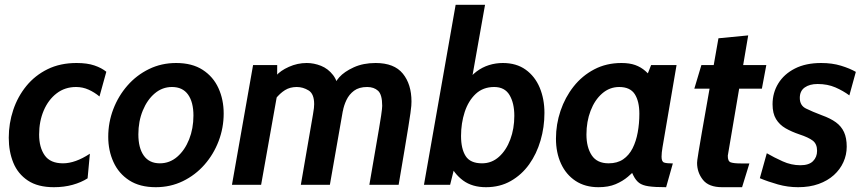

<svg xmlns="http://www.w3.org/2000/svg" viewBox="-20 -770 3599 800"><path d="M204.5 10Q137.5 10 96 -17.8Q54.5 -45.5 35.5 -92Q16.5 -138.5 16.5 -196Q16.5 -256 35.2 -312Q54 -368 90 -412Q126 -456 178.5 -481.8Q231 -507.5 299 -507.5Q343.5 -507.5 373.5 -497.2Q403.5 -487 423 -471L394.5 -368Q373.5 -385.5 349 -396.5Q324.5 -407.5 297 -407.5Q250.5 -407.5 216 -381Q181.5 -354.5 162.2 -309.5Q143 -264.5 143 -209.5Q143 -156 166.2 -122.8Q189.5 -89.5 242.5 -89.5Q293.5 -89.5 354.5 -129.5L345 -27Q318.5 -10 282.8 0Q247 10 204.5 10Z M629 10Q562.5 10 518.5 -18.5Q474.5 -47 452.8 -94.8Q431 -142.5 431 -200Q431 -260 452 -315Q473 -370 511 -413.5Q549 -457 600.8 -482.2Q652.5 -507.5 714 -507.5Q780.5 -507.5 824.5 -479Q868.5 -450.5 890.2 -402.8Q912 -355 912 -297Q912 -237.5 891 -182.2Q870 -127 832 -83.8Q794 -40.5 742 -15.2Q690 10 629 10ZM646 -89.5Q687 -89.5 718.5 -116.8Q750 -144 768 -189.2Q786 -234.5 786 -288.5Q786 -344.5 763.5 -376Q741 -407.5 696.5 -407.5Q656.5 -407.5 625 -381Q593.5 -354.5 575 -309.5Q556.5 -264.5 556.5 -210Q556.5 -153.5 579.2 -121.5Q602 -89.5 646 -89.5Z M946.5 0 1034.5 -499H1135L1134.5 -373.5L1068 0ZM1233.5 0Q1249 -90 1259 -148Q1269 -206 1275 -240.5Q1281 -275 1284 -292.8Q1287 -310.5 1288 -319.5Q1289 -328.5 1289 -336Q1289 -379 1265.8 -393.2Q1242.5 -407.5 1216.5 -407.5Q1188.5 -407.5 1167.5 -394.5Q1146.5 -381.5 1127.5 -357.5L1130.5 -454.5Q1148 -475.5 1183.8 -491.5Q1219.5 -507.5 1258 -507.5Q1288 -507.5 1317.5 -495.8Q1347 -484 1367.8 -457.2Q1388.5 -430.5 1392.5 -384.5L1416 -351L1354.5 0ZM1519 0Q1534 -87 1543.8 -144Q1553.5 -201 1559.5 -235.5Q1565.5 -270 1568 -288.2Q1570.5 -306.5 1571.5 -314.8Q1572.5 -323 1572.5 -329Q1572.5 -376 1555.2 -391.8Q1538 -407.5 1510 -407.5Q1476 -407.5 1455.2 -392Q1434.5 -376.5 1423.5 -353.2Q1412.5 -330 1408.5 -306.5L1376 -407Q1372.5 -424.5 1393.5 -448Q1414.5 -471.5 1454 -489.5Q1493.5 -507.5 1545 -507.5Q1622.5 -507.5 1658.5 -463.2Q1694.5 -419 1694.5 -347Q1694.5 -340 1693.8 -329.5Q1693 -319 1690.2 -298.8Q1687.5 -278.5 1681.5 -242Q1675.5 -205.5 1665.8 -146.8Q1656 -88 1641 0Z M2005 10Q1947.5 10 1909.5 -18Q1871.5 -46 1851 -93L1884 -114.5L1855.5 0H1746.5L1878.5 -750H2001L1939 -401L1924 -426Q1941.5 -454 1965.5 -472Q1989.5 -490 2017.5 -498.8Q2045.5 -507.5 2075 -507.5Q2131.5 -507.5 2170.2 -479.8Q2209 -452 2228.8 -404.8Q2248.5 -357.5 2248.5 -299.5Q2248.5 -240 2232.2 -184.5Q2216 -129 2184.8 -85.2Q2153.5 -41.5 2108.2 -15.8Q2063 10 2005 10ZM1988.5 -89.5Q2029 -89.5 2059.2 -116.8Q2089.5 -144 2106.2 -189Q2123 -234 2123 -287.5Q2123 -340.5 2103 -374Q2083 -407.5 2039 -407.5Q1993 -407.5 1962.2 -378.8Q1931.5 -350 1916.2 -303.2Q1901 -256.5 1901 -203.5Q1901 -150 1920.2 -119.8Q1939.5 -89.5 1988.5 -89.5Z M2473.5 10Q2418 10 2378.2 -16.2Q2338.5 -42.5 2317.5 -88.2Q2296.5 -134 2296.5 -192.5Q2296.5 -252 2315.5 -308.2Q2334.5 -364.5 2370 -409.5Q2405.5 -454.5 2456 -481Q2506.5 -507.5 2569.5 -507.5Q2603 -507.5 2626.8 -499Q2650.5 -490.5 2669.2 -474Q2688 -457.5 2705 -433.5L2658 -410L2693 -499H2799L2740.5 -156.5Q2736.5 -133 2736.5 -117Q2736.5 -96.5 2747 -92.8Q2757.5 -89 2783.5 -89L2755.5 10Q2708.5 10 2682.8 6.2Q2657 2.5 2643.2 -7.8Q2629.5 -18 2619.5 -37.8Q2609.5 -57.5 2594.5 -89.5L2635.5 -70.5Q2618 -52 2596.2 -33.5Q2574.5 -15 2544.8 -2.5Q2515 10 2473.5 10ZM2516 -89.5Q2552 -89.5 2576.5 -106.2Q2601 -123 2615.8 -152.2Q2630.5 -181.5 2637.2 -218.5Q2644 -255.5 2644 -296Q2644 -348 2624.8 -377.8Q2605.5 -407.5 2560 -407.5Q2520 -407.5 2489 -380.5Q2458 -353.5 2440.8 -308.5Q2423.5 -263.5 2423.5 -209.5Q2423.5 -156.5 2445.5 -123Q2467.5 -89.5 2516 -89.5Z M2989 10Q2933 10 2908.8 -20.8Q2884.5 -51.5 2884.5 -91.5Q2884.5 -95 2885.5 -103.5Q2886.5 -112 2890.8 -138Q2895 -164 2904.5 -218.8Q2914 -273.5 2930.8 -368.2Q2947.5 -463 2973.5 -610.5L3097.5 -622.5L3012.5 -121.5Q3012 -98 3024.8 -93.5Q3037.5 -89 3068 -89H3102.5L3072 10ZM2873 -400.5 2902.5 -499H3173L3154.5 -400.5Z M3305.5 10Q3262.5 10 3221.5 -1.5Q3180.5 -13 3146 -27.5L3175 -131.5Q3205 -114 3241 -97.8Q3277 -81.5 3315 -81.5Q3350.5 -81.5 3367.5 -98.5Q3384.5 -115.5 3384.5 -141.5Q3384.5 -170 3366.8 -183.8Q3349 -197.5 3311 -210Q3278.5 -221 3253.2 -235.5Q3228 -250 3213.5 -273.8Q3199 -297.5 3199 -335.5Q3199 -383.5 3223 -422.5Q3247 -461.5 3292.2 -484.5Q3337.5 -507.5 3401.5 -507.5Q3447.5 -507.5 3484.2 -496.2Q3521 -485 3546 -470.5L3519 -372.5Q3493.5 -391.5 3460.8 -405.8Q3428 -420 3386.5 -420Q3353.5 -420 3333 -405.5Q3312.5 -391 3312.5 -362Q3312.5 -330.5 3338.2 -317.8Q3364 -305 3405 -289.5Q3440 -277 3462.8 -260.5Q3485.5 -244 3496.8 -219.5Q3508 -195 3508 -159Q3508 -125 3494.2 -94.5Q3480.5 -64 3454.5 -40.5Q3428.5 -17 3391 -3.5Q3353.5 10 3305.5 10Z"/></svg>

Font: Cabin
Style: Bold Italic
Weight: 700
Width: 4
Italic angle: -10°
Designer: Pablo Impallari
Foundry: Pablo Impallari. http://www.impallari.com Igino Marini. http://www.ikern.com
Version: Version 3.001